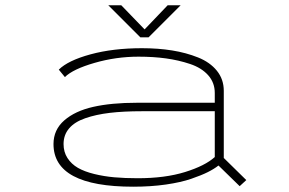

<svg xmlns="http://www.w3.org/2000/svg" viewBox="-20 -694 1090 725"><path d="M662 -674 541 -553H510L389 -674H438L526 -583L613 -674ZM516 -512Q577.5 -512 630.2 -503.5Q683 -495 728 -477Q773 -459 799 -426.8Q825 -394.5 825 -351V-97.5L910 -14L885 9L805 -69Q788.5 -56 764.5 -44Q740.5 -32 702 -18.8Q663.5 -5.5 606.5 2.8Q549.5 11 483 11Q182 11 182 -150Q182 -204 222.8 -239.5Q263.5 -275 332.2 -290.5Q401 -306 497 -306H791V-343Q791 -382 766 -410Q741 -438 697.5 -452.5Q654 -467 606.5 -473.5Q559 -480 503 -480Q418 -480 336.8 -456.5Q255.5 -433 225 -403L202 -431Q236.5 -465.5 321.8 -488.8Q407 -512 516 -512ZM500 -21Q603.5 -21 679 -44.5Q754.5 -68 791 -101V-274H516Q446.5 -274 394.2 -267.8Q342 -261.5 301.8 -247.5Q261.5 -233.5 240.8 -209Q220 -184.5 220 -150Q220 -120 234.8 -97.2Q249.5 -74.5 274.2 -60.2Q299 -46 335.8 -37Q372.5 -28 412 -24.5Q451.5 -21 500 -21Z"/></svg>

Font: League Mono Extended Thin
Style: Regular
Weight: 100
Width: 9
Designer: Tyler Finck
Foundry: The League of Moveable Type / Tyler Finck
Version: Version 2.210